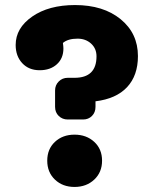

<svg xmlns="http://www.w3.org/2000/svg" viewBox="-20 -730 614 760"><path d="M277 -710Q389 -710 457.5 -654Q526 -598 526 -508Q526 -431 483 -385Q440 -339 358 -329V-307Q358 -285 344 -271Q330 -257 309 -257H248Q227 -257 212.5 -271Q198 -285 198 -307V-372Q198 -393 212.5 -407.5Q227 -422 248 -422H275Q362 -422 362 -507Q362 -538 340.5 -557.5Q319 -577 287 -577Q249 -577 229 -560Q231 -546 231 -538Q231 -499 205 -475.5Q179 -452 137 -452Q94 -452 68 -480Q42 -508 42 -552Q42 -619 107.5 -664.5Q173 -710 277 -710ZM197.5 -168.5Q228 -197 275 -197Q322 -197 353 -168.5Q384 -140 384 -94Q384 -48 353 -19Q322 10 275 10Q228 10 197.5 -19Q167 -48 167 -94Q167 -140 197.5 -168.5Z"/></svg>

Font: Solway ExtraBold
Style: Regular
Weight: 800
Designer: Mariya V. Pigoulevskaya
Foundry: The Northern Block Ltd.
Version: Version 1.000;hotconv 1.0.109;makeotfexe 2.5.65596